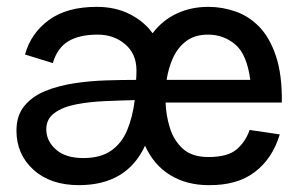

<svg xmlns="http://www.w3.org/2000/svg" viewBox="-20 -530 869 560"><path d="M134 -346 53 -371Q70 -433 122.5 -471.5Q175 -510 262 -510Q317 -510 359 -488.5Q401 -467 425 -433Q454 -471 495.5 -490.5Q537 -510 588 -510Q628 -510 667 -496.5Q706 -483 736.5 -451.5Q767 -420 785 -366Q803 -312 802 -231H463Q464 -194 475.5 -157Q487 -120 513.5 -96Q540 -72 588 -72Q645 -72 671 -95Q697 -118 708 -151L796 -138Q775 -68 723.5 -28.5Q672 11 588 10Q525 10 477 -19Q429 -48 403 -105Q350 10 210 10Q127 10 77.5 -35Q28 -80 28 -149Q28 -193 51 -221Q74 -249 112 -264.5Q150 -280 196 -287Q242 -294 289 -295.5Q336 -297 377 -297Q378 -310 378 -324V-325Q378 -373 345 -401Q312 -429 265 -429Q211 -429 179 -409.5Q147 -390 134 -346ZM587 -429Q548 -429 523 -410Q498 -391 484.5 -361Q471 -331 466 -297H710Q700 -372 666 -400.5Q632 -429 587 -429ZM115 -153Q115 -119 143 -94Q171 -69 223 -69Q273 -69 304 -90.5Q335 -112 351 -150.5Q367 -189 373 -238Q330 -237 285 -235Q240 -233 201.5 -225.5Q163 -218 139 -200.5Q115 -183 115 -153Z"/></svg>

Font: Haskoy Medium
Style: Regular
Weight: 500
Designer: Ertekin Erdin
Foundry: Ertekin Erdin
Version: Version 1.500; ttfautohint (v1.8.3)